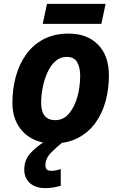

<svg xmlns="http://www.w3.org/2000/svg" viewBox="-20 -729 625 989"><path d="M253 10Q192 10 144.5 -15.5Q97 -41 70.5 -88Q44 -135 44 -200Q44 -272 62 -336.5Q80 -401 116 -450.5Q152 -500 206.5 -528Q261 -556 334 -556Q429 -556 485 -499Q541 -442 541 -340Q541 -271 524 -208Q507 -145 471.5 -96Q436 -47 381.5 -18.5Q327 10 253 10ZM265 -110Q306 -110 334.5 -143Q363 -176 378 -228.5Q393 -281 393 -340Q393 -381 377.5 -408.5Q362 -436 323 -436Q290 -436 265 -413.5Q240 -391 224 -355Q208 -319 200 -278Q192 -237 192 -200Q192 -110 265 -110ZM200 -606 222 -709H524L502 -606ZM213 240Q163 240 134 214Q105 188 105 145Q105 96 134.5 62.5Q164 29 210 0H307Q272 28 243 57.5Q214 87 214 122Q214 151 243 151Q257 151 268.5 148.5Q280 146 293 142V228Q275 233 256 236.5Q237 240 213 240Z"/></svg>

Font: Noto IKEA Latin
Style: Bold Italic
Weight: 700
Italic angle: -12°
Designer: Monotype Design Team
Foundry: Monotype Imaging Inc.
Version: Version 1.0